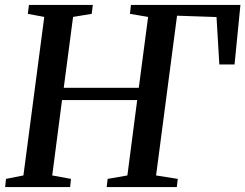

<svg xmlns="http://www.w3.org/2000/svg" viewBox="-20 -763 1000 783"><path d="M1 0 4.5 -33.5 75.5 -47.5 160.5 -694 93.5 -706.5 98 -743H358.5L354 -706.5L278 -694L240 -405H546L584 -694L510 -706.5L514 -743H960.5L936.5 -500H874.5L863 -693.5L702 -699L616.5 -47.5L705 -33.5L701 0H415L419 -33.5L499.5 -47.5L539.5 -355H233L193 -47.5L269.5 -33.5L266 0Z"/></svg>

Font: Merriweather 60pt Medium
Style: Italic
Weight: 500
Italic angle: -7.8°
Version: Version 2.101